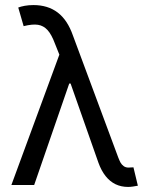

<svg xmlns="http://www.w3.org/2000/svg" viewBox="-20 -737 596 765"><path d="M372.1 -88.9 246.1 -447.3 220.7 -508.8 199.2 -562.5Q185.5 -599.6 169.4 -617.2Q153.3 -634.8 131.3 -638.2Q109.4 -641.6 74.2 -632.8L52.7 -707Q62.5 -710.9 78.6 -713.9Q94.7 -716.8 113.3 -716.8Q170.9 -716.8 210 -687Q249 -657.2 270.5 -595.7L451.2 -109.4Q456.1 -96.7 460.4 -88.9Q464.8 -81.1 472.7 -75.2Q480.5 -69.3 492.2 -69.3Q502 -70.3 511.7 -70.3L529.3 2.9Q519.5 4.9 509.3 6.3Q499 7.8 490.2 7.8Q462.9 7.8 440.4 -2.9Q418 -13.7 400.9 -35.2Q383.8 -56.6 372.1 -88.9ZM232.4 -562.5 267.6 -404.3H255.9L116.2 0H25.4Z"/></svg>

Font: Pretendard JP Variable
Style: Regular
Weight: 400
Designer: Base glyphs from Inter by Rasmus Andersson; Hangul glyphs from Noto Sans CJK(Source Han Sans) by Jang Soo-young and Kang
Foundry: Kil Hyung-jin
Version: Version 1.307;Glyphs 3.2 (3192)